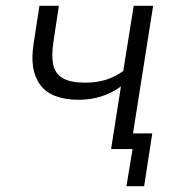

<svg xmlns="http://www.w3.org/2000/svg" viewBox="-20 -514 617 662"><path d="M416 128 437 0H364L372 -54H505L477 128ZM363 0 397 -216Q366 -193 329 -181.5Q292 -170 252 -170Q157 -170 119 -221Q81 -272 96 -364L116 -494H183L164 -368Q157 -322 163.5 -291Q170 -260 196.5 -244.5Q223 -229 274 -229Q312 -229 343.5 -238.5Q375 -248 405 -269L441 -494H508L430 0Z"/></svg>

Font: Nunito Sans 7pt SemiCondensed Light
Style: Italic
Weight: 300
Width: 4
Italic angle: -9°
Designer: Vernon Adams
Foundry: Vernon Adams
Version: Version 3.101;gftools[0.9.27]